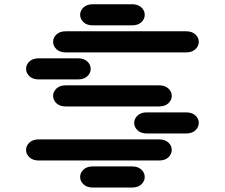

<svg xmlns="http://www.w3.org/2000/svg" viewBox="-20 -881 1040 888"><path d="M409.2 -13.7H590.8Q618.2 -13.7 633.8 -28.3Q649.4 -43 649.4 -62.5Q649.4 -82 633.8 -96.7Q618.2 -111.3 590.8 -111.3H409.2Q381.8 -111.3 366.2 -96.7Q350.6 -82 350.6 -62.5Q350.6 -43 366.2 -28.3Q381.8 -13.7 409.2 -13.7ZM159.2 -138.7H715.8Q743.2 -138.7 758.8 -153.3Q774.4 -168 774.4 -187.5Q774.4 -207 758.8 -221.7Q743.2 -236.3 715.8 -236.3H159.2Q131.8 -236.3 116.2 -221.7Q100.6 -207 100.6 -187.5Q100.6 -168 116.2 -153.3Q131.8 -138.7 159.2 -138.7ZM659.2 -263.7H840.8Q868.2 -263.7 883.8 -278.3Q899.4 -293 899.4 -312.5Q899.4 -332 883.8 -346.7Q868.2 -361.3 840.8 -361.3H659.2Q631.8 -361.3 616.2 -346.7Q600.6 -332 600.6 -312.5Q600.6 -293 616.2 -278.3Q631.8 -263.7 659.2 -263.7ZM284.2 -388.7H715.8Q743.2 -388.7 758.8 -403.3Q774.4 -418 774.4 -437.5Q774.4 -457 758.8 -471.7Q743.2 -486.3 715.8 -486.3H284.2Q256.8 -486.3 241.2 -471.7Q225.6 -457 225.6 -437.5Q225.6 -418 241.2 -403.3Q256.8 -388.7 284.2 -388.7ZM159.2 -513.7H340.8Q368.2 -513.7 383.8 -528.3Q399.4 -543 399.4 -562.5Q399.4 -582 383.8 -596.7Q368.2 -611.3 340.8 -611.3H159.2Q131.8 -611.3 116.2 -596.7Q100.6 -582 100.6 -562.5Q100.6 -543 116.2 -528.3Q131.8 -513.7 159.2 -513.7ZM284.2 -638.7H840.8Q868.2 -638.7 883.8 -653.3Q899.4 -668 899.4 -687.5Q899.4 -707 883.8 -721.7Q868.2 -736.3 840.8 -736.3H284.2Q256.8 -736.3 241.2 -721.7Q225.6 -707 225.6 -687.5Q225.6 -668 241.2 -653.3Q256.8 -638.7 284.2 -638.7ZM409.2 -763.7H590.8Q618.2 -763.7 633.8 -778.3Q649.4 -793 649.4 -812.5Q649.4 -832 633.8 -846.7Q618.2 -861.3 590.8 -861.3H409.2Q381.8 -861.3 366.2 -846.7Q350.6 -832 350.6 -812.5Q350.6 -793 366.2 -778.3Q381.8 -763.7 409.2 -763.7Z"/></svg>

Font: Sixtyfour
Style: Regular
Weight: 400
Designer: Jens Kutilek
Foundry: Jens Kutilek
Version: Version 2.001